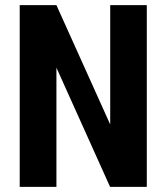

<svg xmlns="http://www.w3.org/2000/svg" viewBox="-20 -731 652 751"><path d="M554.2 0H410.6L200.7 -466.3V0H57.1V-710.9H200.7L411.1 -244.1V-710.9H554.2Z"/></svg>

Font: RobotoCondensed-Bold
Style: Bold
Weight: 700
Designer: Google
Version: Version 2.001240; 2014